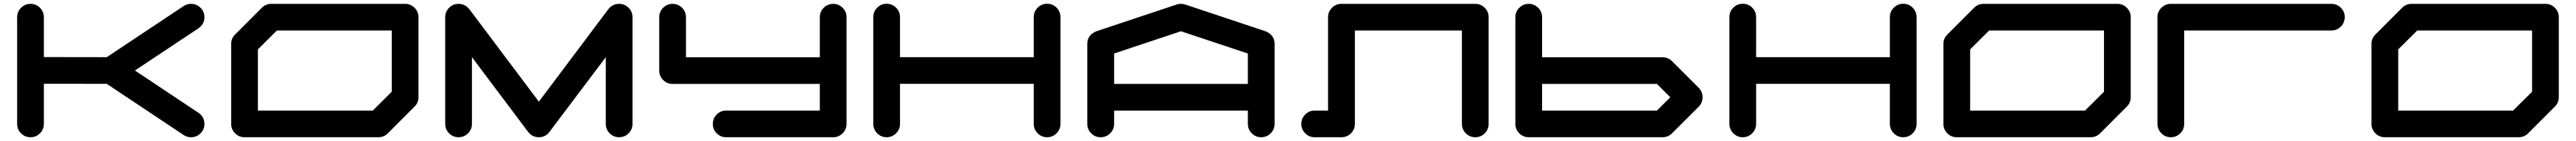

<svg xmlns="http://www.w3.org/2000/svg" viewBox="-20 -729 13645 749"><path d="M1031.2 -129.9Q1063 -107.9 1063 -70.8Q1063 -41.5 1042.2 -20.8Q1021.5 0 992.2 0Q969.7 0 952.1 -12.2L545.4 -283.7L212.4 -284.2V-70.8Q212.4 -41.5 191.7 -20.8Q170.9 0 141.6 0Q112.3 0 91.6 -20.8Q70.8 -41.5 70.8 -70.8V-637.7Q70.8 -667 91.6 -687.7Q112.3 -708.5 141.6 -708.5Q170.9 -708.5 191.4 -688.2Q211.9 -668 212.4 -637.7V-425.8L545.4 -425.3L952.1 -696.3Q969.7 -708.5 992.2 -708.5Q1021.5 -708.5 1042.2 -687.7Q1063 -667 1063 -637.7Q1063 -601.1 1031.2 -578.6L694.8 -354.5Z M2055.2 -241.7V-566.9H1446.8L1346.2 -466.8V-141.6H1954.6ZM2126 -708.5Q2155.3 -708.5 2176 -687.7Q2196.8 -667 2196.8 -637.7V-212.4Q2196.8 -183.1 2175.8 -162.6L2034.2 -20.5Q2013.7 0 1983.9 0H1275.4Q1246.1 0 1225.3 -20.8Q1204.6 -41.5 1204.6 -70.8V-496.1Q1204.6 -525.4 1225.6 -545.9L1367.2 -688Q1387.7 -708.5 1417 -708.5Z M3330.6 -637.7V-70.8Q3330.6 -41.5 3309.8 -20.8Q3289.1 0 3259.8 0Q3230.5 0 3209.7 -20.8Q3189 -41.5 3189 -70.8V-425.3L2891.1 -28.8Q2869.6 0 2834.5 0Q2799.3 0 2777.3 -28.8L2480 -425.3V-70.8Q2480 -41.5 2459.2 -20.8Q2438.5 0 2409.2 0Q2379.9 0 2359.1 -20.8Q2338.4 -41.5 2338.4 -70.8V-637.7Q2338.4 -667 2359.1 -687.7Q2379.9 -708.5 2409.2 -708.5Q2443.8 -708.5 2465.8 -680.2H2466.3L2834.5 -189L3202.6 -680.2Q3224.6 -708.5 3259.8 -708.5Q3289.1 -708.5 3309.8 -687.7Q3330.6 -667 3330.6 -637.7Z M4464.4 -70.8Q4464.4 -41.5 4443.6 -20.8Q4422.9 0 4393.6 0H3826.7Q3797.4 0 3776.6 -20.8Q3755.9 -41.5 3755.9 -70.8Q3755.9 -100.1 3776.6 -120.8Q3797.4 -141.6 3826.7 -141.6H4322.8V-283.2H3543Q3513.7 -283.2 3492.9 -304Q3472.2 -324.7 3472.2 -354V-637.7Q3472.2 -667 3492.9 -687.7Q3513.7 -708.5 3543 -708.5Q3572.3 -708.5 3593 -687.7Q3613.8 -667 3613.8 -637.7V-424.8H4322.8V-637.7Q4322.8 -667 4343.5 -687.7Q4364.3 -708.5 4393.6 -708.5Q4422.9 -708.5 4443.6 -687.7Q4464.4 -667 4464.4 -637.7Z M5597.7 -638.2V-71.3Q5597.7 -42 5576.9 -21Q5556.2 0 5526.9 0Q5497.6 0 5476.8 -21Q5456.1 -42 5456.1 -71.3V-283.7H4747.6V-71.3Q4747.6 -42 4726.8 -21Q4706.1 0 4676.8 0Q4647.5 0 4626.7 -21Q4606 -42 4606 -71.3V-638.2Q4606 -667.5 4626.7 -688.2Q4647.5 -709 4676.8 -709Q4706.1 -709 4726.8 -688.2Q4747.6 -667.5 4747.6 -638.2V-425.3H5456.1V-638.2Q5456.1 -667.5 5476.8 -688.2Q5497.6 -709 5526.9 -709Q5556.2 -709 5576.7 -688.5Q5597.2 -668 5597.7 -638.2Z M6590.3 -283.2V-444.8L6235.8 -563L5881.8 -444.8V-283.2ZM6731.9 -70.8Q6731.9 -41.5 6711.2 -20.8Q6690.4 0 6661.1 0Q6631.8 0 6611.1 -20.8Q6590.3 -41.5 6590.3 -70.8V-141.6H5881.8V-70.8Q5881.8 -41.5 5860.8 -20.8Q5839.8 0 5810.5 0Q5781.2 0 5760.5 -20.8Q5739.7 -41.5 5739.7 -70.8V-496.1Q5739.7 -543 5788.1 -563L5789.1 -563.5H5789.6L6213.4 -705.1Q6224.1 -708.5 6235.8 -708.5Q6247.6 -708.5 6258.3 -705.1L6682.1 -563.5H6683.1L6683.6 -563Q6731.9 -543 6731.9 -496.1Z M7794.9 -708.5Q7824.2 -708.5 7845 -687.7Q7865.7 -667 7865.7 -637.7V-70.8Q7865.7 -41.5 7845 -20.8Q7824.2 0 7794.9 0Q7765.6 0 7744.9 -20.8Q7724.1 -41.5 7724.1 -70.8V-566.9H7157.2V-70.8Q7157.2 -41.5 7136.5 -20.8Q7115.7 0 7085.9 0H6944.3Q6915 0 6894.3 -20.8Q6873.5 -41.5 6873.5 -70.8Q6873.5 -100.1 6894.3 -120.8Q6915 -141.6 6944.3 -141.6H7015.1V-637.7Q7015.1 -667 7035.9 -687.7Q7056.6 -708.5 7085.9 -708.5Z M8757.3 -141.6 8828.1 -212.4 8757.3 -283.2H8148.9V-141.6ZM8978.5 -262.7Q8999 -241.7 8999 -212.4Q8999 -183.1 8978.5 -162.1L8836.9 -20.5Q8815.9 0 8786.6 0H8078.1Q8048.8 0 8028.1 -20.8Q8007.3 -41.5 8007.3 -70.8V-637.7Q8007.3 -667 8028.1 -687.7Q8048.8 -708.5 8078.1 -708.5Q8107.4 -708.5 8128.2 -687.7Q8148.9 -667 8148.9 -637.7V-424.8H8786.6Q8815.9 -424.8 8836.9 -404.3Z M10132.8 -638.2V-71.3Q10132.8 -42 10112.1 -21Q10091.3 0 10062 0Q10032.7 0 10012 -21Q9991.2 -42 9991.2 -71.3V-283.7H9282.7V-71.3Q9282.7 -42 9262 -21Q9241.2 0 9211.9 0Q9182.6 0 9161.9 -21Q9141.1 -42 9141.1 -71.3V-638.2Q9141.1 -667.5 9161.9 -688.2Q9182.6 -709 9211.9 -709Q9241.2 -709 9262 -688.2Q9282.7 -667.5 9282.7 -638.2V-425.3H9991.2V-638.2Q9991.2 -667.5 10012 -688.2Q10032.7 -709 10062 -709Q10091.3 -709 10111.8 -688.5Q10132.3 -668 10132.8 -638.2Z M11125.5 -241.7V-566.9H10517.1L10416.5 -466.8V-141.6H11024.9ZM11196.3 -708.5Q11225.6 -708.5 11246.3 -687.7Q11267.1 -667 11267.1 -637.7V-212.4Q11267.1 -183.1 11246.1 -162.6L11104.5 -20.5Q11084 0 11054.2 0H10345.7Q10316.4 0 10295.7 -20.8Q10274.9 -41.5 10274.9 -70.8V-496.1Q10274.9 -525.4 10295.9 -545.9L10437.5 -688Q10458 -708.5 10487.3 -708.5Z M11479.5 -708.5H12330.1Q12359.4 -708.5 12380.1 -687.7Q12400.9 -667 12400.9 -637.7Q12400.9 -630.4 12399.4 -623.5Q12394 -598.6 12374.8 -582.8Q12355.5 -566.9 12330.1 -566.9H11550.3V-70.8Q11550.3 -41.5 11529.5 -20.8Q11508.8 0 11479.5 0Q11442.9 0 11420.9 -31.2Q11408.7 -48.8 11408.7 -70.8V-637.7Q11408.7 -667 11429.4 -687.7Q11450.2 -708.5 11479.5 -708.5Z M13393.1 -241.7V-566.9H12784.7L12684.1 -466.8V-141.6H13292.5ZM13463.9 -708.5Q13493.2 -708.5 13513.9 -687.7Q13534.7 -667 13534.7 -637.7V-212.4Q13534.7 -183.1 13513.7 -162.6L13372.1 -20.5Q13351.6 0 13321.8 0H12613.3Q12584 0 12563.2 -20.8Q12542.5 -41.5 12542.5 -70.8V-496.1Q12542.5 -525.4 12563.5 -545.9L12705.1 -688Q12725.6 -708.5 12754.9 -708.5Z"/></svg>

Font: Robtronika
Style: Regular
Weight: 400
Designer: GGBot
Version: 1.00